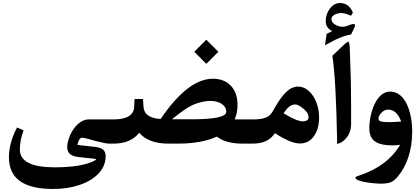

<svg xmlns="http://www.w3.org/2000/svg" viewBox="-20 -965 2825 1290"><path d="M40 92.3C40 233.9 138.7 304.7 336.4 304.7C402.3 304.7 461.9 295.4 515.6 277.3C568.8 259.3 611.3 233.4 643.1 199.7C674.3 166 689.9 127.4 689.9 84C689.9 43.5 665.5 26.9 615.2 21.5L500.5 8.8C500.5 5.9 509.8 -40 530.3 -40C538.6 -40 554.7 -36.6 578.1 -30.3C601.1 -23.4 626 -16.6 652.8 -10.3C679.2 -3.4 700.7 0 717.3 0H726.6C739.7 0 746.1 -18.6 746.1 -55.7V-106C746.1 -143.6 739.7 -162.6 726.6 -162.6H574.2C537.1 -162.6 499.5 -134.8 474.1 -97.7C448.7 -60.5 431.6 -13.7 431.6 24.9C431.6 63.5 457 85 508.3 90.3L610.8 101.1C628.4 102.5 629.9 107.4 615.2 114.7C556.2 144.5 467.3 159.2 347.7 159.2C191.4 159.2 113.3 119.1 113.3 39.1C113.3 -1 121.6 -43.9 138.2 -89.8L94.2 -108.4C58.1 -38.1 40 28.8 40 92.3Z M1285.2 -617.2 1366.2 -536.1 1447.3 -617.2 1366.2 -698.2ZM721.7 -162.6C702.1 -162.6 699.7 -149.4 699.7 -106.9V-55.2C699.7 -13.7 702.1 0 721.7 0H742.2C819.8 0 877.4 -24.4 915 -72.8C957.5 -24.4 1022.5 0 1109.9 0H1172.9C1280.8 0 1369.1 -15.6 1437 -47.4C1476.6 -15.6 1534.7 0 1611.8 0H1664.1C1675.8 0 1678.2 -15.1 1678.2 -55.7V-106C1678.2 -147 1675.8 -162.6 1664.1 -162.6H1556.6C1569.3 -190.9 1575.7 -223.6 1575.7 -260.3C1575.7 -314 1561 -356.9 1531.2 -388.7C1501.5 -420.4 1460.9 -436 1410.2 -436C1298.3 -436 1181.6 -345.7 1059.1 -165.5C984.4 -169.9 946.3 -198.2 943.8 -251L940.9 -299.8H883.8L881.8 -250.5C880.4 -191.9 833.5 -162.6 742.2 -162.6ZM1500 -213.9C1500 -180.2 1423.8 -163.6 1272 -163.6H1135.3C1154.8 -179.7 1169.4 -191.4 1179.2 -198.7C1188.5 -206.1 1203.6 -216.8 1223.6 -230.5C1243.7 -243.7 1261.7 -253.9 1276.9 -260.7C1307.1 -273.9 1352.5 -287.1 1394 -287.1C1422.9 -287.1 1447.8 -280.8 1468.8 -267.6C1489.7 -254.4 1500 -236.3 1500 -213.9Z M1658.7 -162.6C1639.2 -162.6 1636.7 -149.4 1636.7 -106.9V-55.2C1636.7 -13.7 1639.2 0 1658.7 0H1672.9C1745.1 0 1793.5 -20 1827.1 -70.3C1898.9 -23.9 1954.6 -1 1994.1 -1C2034.7 -1 2066.4 -17.6 2089.4 -50.3C2112.3 -83 2124 -124.5 2124 -174.8C2124 -210 2118.2 -243.7 2106.4 -275.4C2094.2 -307.1 2077.6 -333 2055.7 -353C2033.7 -373 2009.3 -383.3 1982.4 -383.3C1966.8 -383.3 1950.7 -378.4 1937.5 -372.6C1931.2 -369.1 1924.3 -364.7 1917 -358.9C1902.8 -346.7 1893.6 -339.4 1880.4 -322.3C1866.7 -305.2 1861.3 -297.9 1848.6 -278.3C1842.3 -268.1 1837.4 -260.7 1834.5 -255.4C1831.5 -250 1827.1 -242.7 1821.3 -232.4C1814.9 -222.2 1811 -214.8 1808.6 -211.4C1787.1 -174.3 1747.1 -162.6 1676.8 -162.6ZM2017.1 -149.4C1988.3 -149.4 1944.3 -167.5 1885.3 -204.1C1909.2 -239.7 1931.2 -263.2 1963.9 -263.2C1978 -263.2 1996.6 -253.4 2019.5 -234.4C2042 -215.3 2053.2 -195.8 2053.2 -176.3C2053.2 -159.2 2036.6 -149.4 2017.1 -149.4Z M2318.8 -684.6C2315.4 -684.6 2305.7 -677.7 2290.5 -664.1L2212.9 -590.3C2229.5 -487.8 2240.2 -290.5 2245.6 2C2264.6 -2.4 2281.7 -11.7 2296.4 -26.4C2325.7 -55.2 2338.9 -92.8 2338.9 -129.9V-200.2V-265.1C2338.4 -274.4 2338.4 -292 2338.4 -318.4C2337.9 -344.2 2337.9 -363.3 2337.9 -375.5C2337.4 -387.2 2337.4 -405.3 2336.9 -429.2C2336.4 -453.1 2335.4 -474.6 2335 -493.7C2333.5 -532.2 2332 -586.4 2329.6 -648.4C2328.1 -672.4 2324.7 -684.6 2318.8 -684.6ZM2168.5 -821.8C2168.5 -792.5 2183.1 -770.5 2211.9 -755.9C2203.6 -751.5 2191.4 -745.6 2175.8 -738.3L2174.3 -737.3V-736.3L2163.6 -660.6L2167.5 -663.1C2191.4 -676.3 2211.9 -687 2229.5 -695.8C2264.2 -712.9 2302.7 -727.1 2337.9 -733.4L2339.8 -734.9L2361.8 -781.2C2364.3 -786.1 2365.7 -790.5 2365.7 -793.9C2365.7 -800.3 2361.8 -803.7 2354.5 -803.7C2349.6 -803.7 2342.3 -801.8 2332 -798.3C2331.5 -797.9 2330.1 -797.9 2327.6 -796.4C2304.7 -788.1 2297.4 -785.2 2283.7 -785.2C2263.7 -785.2 2245.6 -790.5 2230 -800.8C2214.4 -811 2206.5 -822.8 2206.5 -836.9C2206.5 -848.6 2213.9 -858.4 2228 -866.2C2242.2 -873.5 2256.8 -877.4 2272 -877.4C2289.1 -877.4 2310.5 -871.6 2336.4 -859.9L2338.4 -859.4L2351.1 -880.4L2350.6 -881.3C2332.5 -923.8 2303.7 -944.8 2265.1 -944.8C2238.8 -944.8 2216.3 -932.6 2197.3 -908.2C2178.2 -883.8 2168.5 -855 2168.5 -821.8Z M2619.6 11.7C2635.7 11.7 2651.9 10.3 2668.5 7.8C2611.3 104 2519.5 173.3 2392.1 214.8C2391.6 215.3 2390.6 215.3 2389.2 215.8C2373 221.2 2368.2 223.1 2368.2 229.5C2368.2 256.8 2501 269 2534.2 269C2565.4 269 2588.9 266.1 2604 260.3C2619.1 253.9 2634.8 242.2 2649.9 224.6C2712.4 152.3 2749.5 46.4 2749.5 -80.1C2749.5 -207 2706.1 -349.6 2600.6 -349.6C2506.8 -349.6 2461.4 -201.7 2461.4 -103C2461.4 -58.6 2476.1 -28.8 2504.4 -11.7C2532.7 5.4 2568.4 11.7 2619.6 11.7ZM2522.9 -168C2522.9 -181.2 2529.8 -194.8 2543.5 -208.5C2556.6 -221.7 2571.3 -228.5 2587.4 -228.5C2627 -228.5 2654.8 -202.6 2675.8 -148.4C2644 -146 2617.7 -144.5 2595.7 -144.5C2545.4 -144.5 2522.9 -148.9 2522.9 -168Z"/></svg>

Font: Parastoo
Style: Bold
Weight: 700
Foundry: Saber Rastikerdar (saber.rastikerdar@gmail.com)
Version: Version 2.0.1